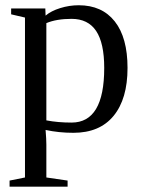

<svg xmlns="http://www.w3.org/2000/svg" viewBox="-20 -491 540 724"><path d="M74.2 -424.8 22 -437V-459H150.9L151.9 -432.1Q172.4 -449.7 206.8 -460.4Q241.2 -471.2 276.9 -471.2Q364.7 -471.2 412.8 -410.2Q460.9 -349.1 460.9 -234.9Q460.9 -118.2 408.4 -54.2Q356 9.8 256.8 9.8Q201.7 9.8 151.9 -1Q154.8 34.2 154.8 54.2V178.2L234.9 189.9V212.9H16.1V189.9L74.2 178.2ZM373 -234.9Q373 -328.6 342.5 -374.3Q312 -419.9 250 -419.9Q192.9 -419.9 154.8 -403.8V-37.1Q198.2 -28.8 250 -28.8Q373 -28.8 373 -234.9Z"/></svg>

Font: Times New Roman
Style: Regular
Weight: 400
Designer: Steve Matteson
Foundry: Ascender Corporation
Version: Version 2.00.3